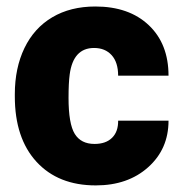

<svg xmlns="http://www.w3.org/2000/svg" viewBox="-20 -558 560 588"><path d="M269.5 -117.2Q304.2 -117.2 323.2 -136Q342.3 -154.8 341.8 -188.5H496.1Q496.1 -101.6 433.8 -45.9Q371.6 9.8 273.4 9.8Q158.2 9.8 91.8 -62.5Q25.4 -134.8 25.4 -262.7V-269.5Q25.4 -349.6 54.9 -410.9Q84.5 -472.2 140.1 -505.1Q195.8 -538.1 272 -538.1Q375 -538.1 435.5 -481Q496.1 -423.8 496.1 -326.2H341.8Q341.8 -367.2 321.8 -389.2Q301.8 -411.1 268.1 -411.1Q204.1 -411.1 193.4 -329.6Q189.9 -303.7 189.9 -258.3Q189.9 -178.7 209 -147.9Q228 -117.2 269.5 -117.2Z"/></svg>

Font: Roboto Black
Style: Regular
Weight: 900
Designer: Google
Version: Version 2.134; 2016